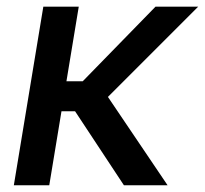

<svg xmlns="http://www.w3.org/2000/svg" viewBox="-20 -549 607 569"><path d="M213.4 -529.3 126 0H21L108.4 -529.3ZM567.4 -529.3 257.3 -219.2H129.4L142.1 -308.1H225.1L440.9 -529.3ZM347.2 0 200.2 -222.7 277.8 -294.4 476.6 0Z"/></svg>

Font: Inter 24pt Medium
Style: Italic
Weight: 500
Italic angle: -9.3988°
Designer: Rasmus Andersson
Foundry: rsms
Version: Version 4.001;git-66647c0bb